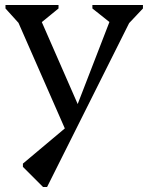

<svg xmlns="http://www.w3.org/2000/svg" viewBox="-20 -500 596 771"><path d="M258 56 35 -452H68V-393L2 -466V-480H215V-466L144 -408H134V-443L310 -41H276L435 -452V-408H424L351 -466V-480H554V-466L488 -396V-452H521L169 251H153L72 170V157L259 0Z"/></svg>

Font: Platypi Light Light
Style: Regular
Weight: 300
Version: Version 1.200